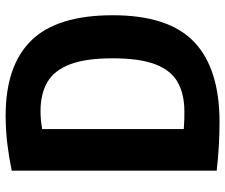

<svg xmlns="http://www.w3.org/2000/svg" viewBox="-79 -710 798 680"><g transform="rotate(-90 320.0 -370.0)"><path d="M227.5 8.5Q143.5 8.5 55.5 -1.5V-727.5Q100.5 -737 149.8 -743Q199 -749 250.5 -749Q428.5 -749 517.2 -657.5Q606 -566 606 -370Q606 -171.5 511.5 -81.5Q417 8.5 227.5 8.5ZM265.5 -116Q326.5 -116 368.5 -139.5Q410.5 -163 432 -218.5Q453.5 -274 453.5 -370Q453.5 -465.5 432 -521.5Q410.5 -577.5 368.8 -601.5Q327 -625.5 266.5 -625.5Q234 -625.5 203 -619.5V-118Q222 -116.5 237.5 -116.2Q253 -116 265.5 -116Z"/></g></svg>

Font: Encode Sans Condensed Condensed
Style: Bold
Weight: 700
Width: 3
Designer: Multiple Designers
Foundry: Impallari Type
Version: Version 3.000; ttfautohint (v1.8.3) -l 8 -r 50 -G 200 -x 14 